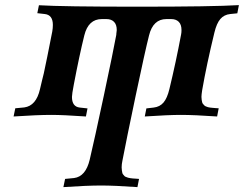

<svg xmlns="http://www.w3.org/2000/svg" viewBox="-20 -745 973 766"><path d="M383.8 -4.9Q327.1 -4.9 232.9 1.5L239.7 -31.2L275.4 -34.7Q321.8 -40.5 337.9 -107.9Q356.4 -186 394.3 -363.8Q432.1 -541.5 444.3 -607.9L443.8 -607.4Q445.8 -621.1 445.8 -625Q445.8 -647 434.8 -658Q423.8 -668.9 404.8 -668.9H386.2Q332.5 -668.9 316.4 -604Q296.9 -525.4 274.4 -407.2Q267.1 -369.1 267.1 -358.4Q267.1 -319.3 298.3 -315.9L329.1 -312.5L322.8 -280.3Q231 -286.6 185.1 -286.6Q129.4 -286.6 34.2 -280.3L41 -313L76.7 -316.4Q124.5 -322.8 139.6 -389.6Q143.1 -405.3 148.4 -426.8Q153.8 -448.2 154.8 -452.6Q166 -503.9 188.5 -619.1Q190.9 -632.8 190.9 -645.5Q190.9 -685.5 158.7 -689L128.9 -692.4L135.3 -724.1Q229 -718.3 531.2 -718.3Q829.6 -718.3 933.1 -724.6L926.8 -691.9L898.4 -689Q874 -686.5 859.1 -669.2Q844.2 -651.9 835.4 -615.2Q804.2 -486.8 786.6 -385.3Q783.7 -366.7 783.7 -358.4Q783.7 -351.6 784.7 -346.2Q785.6 -340.8 786.6 -336.7Q787.6 -332.5 790.8 -329.3Q793.9 -326.2 795.7 -324Q797.4 -321.8 802.5 -320.1Q807.6 -318.4 809.8 -317.4Q812 -316.4 819.1 -315.7Q826.2 -314.9 828.9 -314.7Q831.5 -314.5 840.6 -313.7Q849.6 -313 852.5 -313L846.2 -280.3Q754.4 -286.6 701.7 -286.6Q652.8 -286.6 557.6 -280.3L564 -312.5L593.3 -315.9Q617.7 -318.8 632.3 -335.9Q647 -353 655.8 -389.6Q682.1 -498 702.6 -607.9Q704.1 -615.2 704.1 -625Q704.1 -647 693.1 -658Q682.1 -668.9 663.1 -668.9H644Q590.8 -668.9 574.7 -604Q558.6 -540.5 521.5 -364.3Q484.4 -188 468.3 -103.5Q465.3 -89.8 465.3 -77.1Q465.3 -70.3 466.3 -64.9Q467.3 -59.6 468 -55.4Q468.8 -51.3 471.9 -48.1Q475.1 -44.9 476.6 -42.7Q478 -40.5 483.4 -38.8Q488.8 -37.1 490.7 -36.1Q492.7 -35.2 500 -34.2Q507.3 -33.2 510 -33Q512.7 -32.7 522 -32.2Q531.2 -31.7 534.7 -31.2L528.3 1.5Q436 -4.9 383.8 -4.9Z"/></svg>

Font: Flanker
Style: Bold Italic
Weight: 700
Italic angle: -12°
Designer: Flanker
Version: Version 2.000